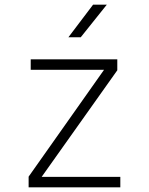

<svg xmlns="http://www.w3.org/2000/svg" viewBox="-20 -805 640 825"><path d="M103 0V-46L427 -505H112V-550H484V-503L159 -45H497V0ZM274 -645 380 -785H439L327 -645Z"/></svg>

Font: JetBrains Mono NL Thin
Style: Regular
Weight: 100
Monospace: yes
Designer: Philipp Nurullin, Konstantin Bulenkov
Foundry: JetBrains
Version: Version 2.305; ttfautohint (v1.8.4.7-5d5b)